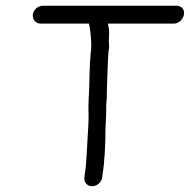

<svg xmlns="http://www.w3.org/2000/svg" viewBox="-20 -651 659 667"><path d="M278 -72 273 -35C271 -18 283 -4 300 -4C317 -4 333 -18 335 -35L340 -72C341 -81 342 -88 342 -98C344 -110 344 -130 345 -141L346 -167V-168C345 -206 350 -246 349 -285L351 -313C351 -355 354 -399 355 -442C356 -453 356 -464 357 -472C360 -486 359 -497 358 -510L359 -533C360 -547 357 -557 355 -569H584C602 -569 617 -585 619 -601C622 -619 610 -631 593 -631H130C113 -631 97 -619 94 -601C92 -585 103 -569 121 -569H289L292 -554C295 -534 299 -498 296 -475C294 -463 295 -452 293 -441V-440L292 -418C290 -383 291 -345 288 -308C286 -277 289 -246 287 -218C285 -181 283 -151 281 -113C280 -105 279 -81 278 -72Z"/></svg>

Font: PolanStronk
Style: BdIta
Weight: 700
Version: Version 1.0